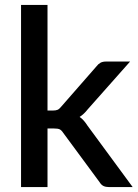

<svg xmlns="http://www.w3.org/2000/svg" viewBox="-20 -760 562 780"><path d="M173 -740V-311H196Q207 -311 214 -314Q221 -317 228.5 -326.5L371.5 -490Q379 -500 388 -505Q397 -510 411 -510H508.5L336.5 -316Q321.5 -296.5 303.5 -285Q313.5 -278 321 -269.2Q328.5 -260.5 335.5 -249.5L519 0H423Q410 0 400.8 -4.2Q391.5 -8.5 384.5 -20L237 -220Q229.5 -231.5 222 -234.8Q214.5 -238 199.5 -238H173V0H65.5V-740Z"/></svg>

Font: Lato
Style: Regular
Weight: 600
Designer: Lukasz Dziedzic
Foundry: tyPoland Lukasz Dziedzic
Version: Version 2.006; 2014-01-15; ttfautohint (v1.4.1)